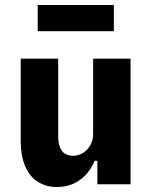

<svg xmlns="http://www.w3.org/2000/svg" viewBox="-20 -738 607 769"><path d="M208 11Q166 11 133 -9Q100 -29 81.5 -70.5Q63 -112 63 -175V-503H213V-195Q213 -167 220 -148.5Q227 -130 241 -122Q255 -114 273 -114Q294 -114 312.5 -125.5Q331 -137 342 -157Q353 -177 353 -201V-503H503V0H370V-94H359Q340 -47 301 -18Q262 11 208 11ZM131 -613V-718H436V-613Z"/></svg>

Font: Nunito Sans 7pt Condensed ExtraBold
Style: Regular
Weight: 800
Width: 3
Designer: Vernon Adams
Foundry: Vernon Adams
Version: Version 3.101;gftools[0.9.27]